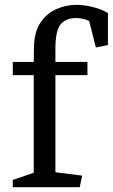

<svg xmlns="http://www.w3.org/2000/svg" viewBox="-20 -777 468 797"><path d="M297 -757Q326 -757 362.5 -748.5Q399 -740 428 -723V-590L378 -580L350 -690Q338 -696 323.5 -699Q309 -702 297 -702Q252 -702 231 -675Q210 -648 210 -575V-520H343V-465H210V-62L321 -48L311 0H33V-30L120 -60V-465H33V-520H120L121 -576Q121 -643 147.5 -682.5Q174 -722 214.5 -739.5Q255 -757 297 -757Z"/></svg>

Font: Brawler
Style: Regular
Weight: 400
Designer: Oleg Frolov, Haley Fiege
Foundry: Oleg Frolov, Haley Fiege
Version: Version 1.101; ttfautohint (v1.8.3)